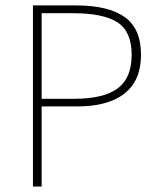

<svg xmlns="http://www.w3.org/2000/svg" viewBox="-20 -680 582 700"><path d="M100.1 0V-660.2H257.8Q375 -660.2 434.6 -617.9Q494.1 -575.7 494.1 -480Q494.1 -386.7 434.3 -339.4Q374.5 -292 262.2 -292H131.8V0ZM131.8 -319.8H250Q357.9 -319.8 408.9 -357.7Q460 -395.5 460 -480Q460 -564.5 408.9 -598.1Q357.9 -631.8 246.1 -631.8H131.8Z"/></svg>

Font: Source Sans 3 ExtraLight
Style: Regular
Weight: 200
Designer: Paul D. Hunt
Foundry: Adobe
Version: Version 3.052;hotconv 1.1.0;makeotfexe 2.6.0